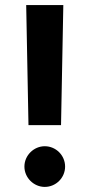

<svg xmlns="http://www.w3.org/2000/svg" viewBox="-20 -720 352 755"><path d="M92 -228H220L229 -700H83ZM156 15C200 15 236 -21 236 -65C236 -109 200 -145 156 -145C113 -145 76 -109 76 -65C76 -21 113 15 156 15Z"/></svg>

Font: HB Figtree Prototype
Style: Bold
Weight: 700
Designer: Alfredo Marco Pradil
Foundry: Hanken Design Co.®
Version: Version 1.002;Glyphs 3.2 (3228)